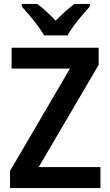

<svg xmlns="http://www.w3.org/2000/svg" viewBox="-20 -957 559 977"><path d="M491 0H31V-87L336 -608H39V-714H482V-627L177 -107H491ZM204 -777Q192 -799 172 -826Q152 -853 130 -879Q108 -905 91 -924V-937H169Q192 -921 215.5 -899Q239 -877 263 -852Q289 -878 311.5 -898.5Q334 -919 359 -937H437V-924Q420 -905 398 -879.5Q376 -854 356 -826.5Q336 -799 323 -777Z"/></svg>

Font: Noto Sans Khmer UI SemiCondensed SemiBold
Style: Regular
Weight: 600
Width: 4
Designer: Danh Hong and the Monotype Design Team
Foundry: Monotype Imaging Inc.
Version: Version 2.002; ttfautohint (v1.8.4.7-5d5b)